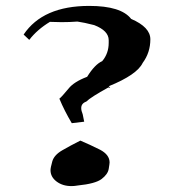

<svg xmlns="http://www.w3.org/2000/svg" viewBox="-20 -689 586 650"><path d="M222 -59Q192 -59 171.5 -74.5Q151 -90 151 -113Q151 -121 157 -142.5Q163 -164 190.5 -180Q218 -196 252 -213Q283 -200 319 -182Q351 -165 351 -139Q351 -135 348 -117Q345 -99 324 -83Q303 -67 243 -61Q232 -59 222 -59ZM223 -272Q198 -314 181 -355Q188 -360 212 -389Q230 -412 275 -429Q301 -471 326 -482Q348 -508 348 -544V-553Q348 -585 299 -604Q264 -613 242 -616Q217 -614 188 -614L149 -615Q106 -589 79 -554L60 -572Q125 -669 282 -669Q390 -669 424 -625Q489 -597 489 -556Q489 -511 463 -476Q444 -436 348 -397L353 -393L352 -392L347 -393Q287 -360 272 -345Q255 -339 255 -323Q255 -314 260 -302L265 -277Z"/></svg>

Font: Xiangcui Kesong Xiangcui Kesong
Style: Regular
Weight: 400
Version: Version 1.501;March 28, 2024;FontCreator 14.0.0.2814 64-bit